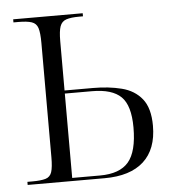

<svg xmlns="http://www.w3.org/2000/svg" viewBox="-44 -578 572 619"><g transform="rotate(-5 242.0 -268.0)"><path d="M21 0V-10H37Q65 -10 80 -14.5Q95 -19 100 -34.5Q105 -50 105 -82V-452Q105 -485 100 -500.5Q95 -516 80 -521Q65 -526 37 -526H21V-536H246V-526H234Q207 -526 192 -521Q177 -516 171.5 -500.5Q166 -485 166 -453V-293H258Q309 -293 350.5 -282.5Q392 -272 416 -242Q440 -212 440 -155Q440 -79 396.5 -39.5Q353 0 270 0ZM256 -10Q320 -10 348.5 -43.5Q377 -77 377 -155Q377 -226 348 -254.5Q319 -283 254 -283H166V-10Z"/></g></svg>

Font: Noto Serif Display Condensed Light
Style: Regular
Weight: 300
Width: 3
Designer: Monotype Design Team
Foundry: Monotype Imaging Inc.
Version: Version 2.009